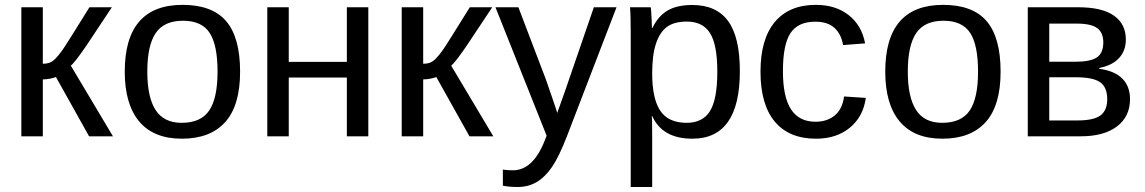

<svg xmlns="http://www.w3.org/2000/svg" viewBox="-20 -558 4689 786"><path d="M67.4 -528.3V0H155.3V-232.9C163.7 -232.9 173.3 -233.9 183.8 -235.8C194.4 -237.8 202.8 -240.1 209 -242.7L344.7 0H442.4L270 -289.1C281.4 -298.5 302.2 -325.4 332.5 -369.6L438 -528.3H346.2C282.7 -425.8 245.6 -367 234.9 -352.1C224.1 -337.1 214.5 -325.4 206.1 -317.1C197.6 -308.8 189.5 -303.4 181.6 -300.8C173.8 -298.2 165 -296.9 155.3 -296.9V-528.3Z M962.9 -264.6C962.9 -358.1 943.8 -427 905.8 -471.4C867.7 -515.9 808.3 -538.1 727.5 -538.1C569.7 -538.1 490.7 -446.9 490.7 -264.6C490.7 -175.8 510.4 -107.8 549.8 -60.8C589.2 -13.8 647.5 9.8 724.6 9.8C802.1 9.8 861.2 -12.9 901.9 -58.1C942.5 -103.4 962.9 -172.2 962.9 -264.6ZM870.6 -264.6C870.6 -192.7 859.3 -139.8 836.7 -106C814 -72.1 776.4 -55.2 723.6 -55.2C675.1 -55.2 639.6 -72.7 616.9 -107.7C594.3 -142.7 583 -195 583 -264.6C583 -336.3 594.5 -388.9 617.4 -422.6C640.4 -456.3 677.6 -473.1 729 -473.1C780.1 -473.1 816.5 -456.6 838.1 -423.6C859.8 -390.5 870.6 -337.6 870.6 -264.6Z M1162.1 -528.3H1074.2V0H1162.1V-240.7H1399.9V0H1487.8V-528.3H1399.9V-304.7H1162.1Z M1624.5 -528.3V0H1712.4V-232.9C1720.9 -232.9 1730.4 -233.9 1741 -235.8C1751.5 -237.8 1759.9 -240.1 1766.1 -242.7L1901.9 0H1999.5L1827.1 -289.1C1838.5 -298.5 1859.4 -325.4 1889.6 -369.6L1995.1 -528.3H1903.3C1839.8 -425.8 1802.7 -367 1792 -352.1C1781.2 -337.1 1771.6 -325.4 1763.2 -317.1C1754.7 -308.8 1746.6 -303.4 1738.8 -300.8C1731 -298.2 1722.2 -296.9 1712.4 -296.9V-528.3Z M2099.1 207.5C2128.1 207.5 2154.1 200.8 2177 187.3C2200 173.7 2220.9 153.2 2239.7 125.7C2258.6 98.2 2279 56.3 2300.8 0L2503.9 -528.3H2411.1L2295.4 -191.9L2261.2 -95.7C2260.3 -99.9 2253.6 -120.1 2241.2 -156.2L2219.2 -220L2213.4 -236.3L2102.1 -528.3H2008.3L2217.8 -2.4L2209.5 18.6C2177.6 99 2134.3 139.2 2079.6 139.2C2064.6 139.2 2050.9 138.2 2038.6 136.2V202.1C2054.9 205.7 2075 207.5 2099.1 207.5Z M3008.8 -266.6C3008.8 -360 2992.7 -428.5 2960.4 -472.2C2928.2 -515.8 2879.6 -537.6 2814.5 -537.6C2772.5 -537.6 2738.6 -530 2712.9 -514.9C2687.2 -499.8 2666.5 -475.9 2650.9 -443.4H2648.9C2648.9 -449.5 2648.5 -460.9 2647.7 -477.5C2646.9 -494.1 2646.2 -506.4 2645.5 -514.4C2644.9 -522.4 2644.4 -527 2644 -528.3H2559.1C2561 -510.7 2562 -474.8 2562 -420.4V207.5H2649.9V1C2649.9 -51.8 2649.3 -79.4 2647.9 -82H2650.4C2678.4 -20.8 2733.1 9.8 2814.5 9.8C2944 9.8 3008.8 -82.4 3008.8 -266.6ZM2916.5 -264.6C2916.5 -189.1 2906.5 -135.3 2886.5 -103.3C2866.5 -71.2 2834.6 -55.2 2791 -55.2C2741.2 -55.2 2705.2 -71.6 2683.1 -104.5C2661 -137.4 2649.9 -188.5 2649.9 -257.8C2649.9 -307.6 2655 -348.1 2665.3 -379.2C2675.5 -410.2 2690.5 -433.1 2710.2 -447.8C2729.9 -462.4 2757.2 -469.7 2792 -469.7C2835.3 -469.7 2866.9 -453.9 2886.7 -422.4C2906.6 -390.8 2916.5 -338.2 2916.5 -264.6Z M3185.1 -266.6C3185.1 -339.8 3195.5 -391.9 3216.3 -422.9C3237.1 -453.8 3270.8 -469.2 3317.4 -469.2C3351.6 -469.2 3377.9 -460.6 3396.5 -443.4C3415 -426.1 3426.6 -402.8 3431.2 -373.5L3521.5 -380.4C3512.4 -429.5 3490 -468.1 3454.3 -496.1C3418.7 -524.1 3373.9 -538.1 3319.8 -538.1C3246.9 -538.1 3190.9 -514.7 3151.9 -468C3112.8 -421.3 3093.3 -353.5 3093.3 -264.6C3093.3 -175.1 3112.7 -107 3151.6 -60.3C3190.5 -13.6 3246.9 9.8 3320.8 9.8C3376.8 9.8 3423 -5.4 3459.5 -35.6C3495.9 -65.9 3517.6 -106.4 3524.4 -157.2L3435.5 -163.1C3430.7 -127.9 3417.7 -101.9 3396.7 -85C3375.7 -68 3349.6 -59.6 3318.4 -59.6C3273.8 -59.6 3240.4 -76.5 3218.3 -110.4C3196.1 -144.2 3185.1 -196.3 3185.1 -266.6Z M4076.2 -264.6C4076.2 -358.1 4057.1 -427 4019 -471.4C3981 -515.9 3921.5 -538.1 3840.8 -538.1C3682.9 -538.1 3604 -446.9 3604 -264.6C3604 -175.8 3623.7 -107.8 3663.1 -60.8C3702.5 -13.8 3760.7 9.8 3837.9 9.8C3915.4 9.8 3974.4 -12.9 4015.1 -58.1C4055.8 -103.4 4076.2 -172.2 4076.2 -264.6ZM3983.9 -264.6C3983.9 -192.7 3972.6 -139.8 3950 -106C3927.3 -72.1 3889.6 -55.2 3836.9 -55.2C3788.4 -55.2 3752.8 -72.7 3730.2 -107.7C3707.6 -142.7 3696.3 -195 3696.3 -264.6C3696.3 -336.3 3707.8 -388.9 3730.7 -422.6C3753.7 -456.3 3790.9 -473.1 3842.3 -473.1C3893.4 -473.1 3929.8 -456.6 3951.4 -423.6C3973.1 -390.5 3983.9 -337.6 3983.9 -264.6Z M4393.6 -528.3H4187.5V0H4404.8C4467.6 0 4516.8 -13.4 4552.5 -40.3C4588.1 -67.1 4606 -104.5 4606 -152.3C4606 -187.2 4595.5 -215.2 4574.5 -236.3C4553.5 -257.5 4522 -270.8 4480 -276.4V-279.8C4515.5 -286.6 4542.5 -300.1 4561 -320.3C4579.6 -340.5 4588.9 -365.7 4588.9 -396C4588.9 -438.6 4572.6 -471.4 4540 -494.1C4507.5 -516.9 4458.7 -528.3 4393.6 -528.3ZM4275.4 -64.9V-241.7H4384.8C4431.3 -241.7 4464.3 -234.9 4483.6 -221.4C4503 -207.9 4512.7 -184.7 4512.7 -151.9C4512.7 -121.6 4503.6 -99.5 4485.4 -85.7C4467.1 -71.9 4435.5 -64.9 4390.6 -64.9ZM4275.4 -461.4H4387.7C4427.1 -461.4 4455.1 -455.2 4471.7 -442.9C4488.3 -430.5 4496.6 -411 4496.6 -384.3C4496.6 -355 4487.7 -334.5 4470 -322.8C4452.2 -311 4422.5 -305.2 4380.9 -305.2H4275.4Z"/></svg>

Font: Arimo
Style: Regular
Weight: 400
Designer: Steve Matteson
Foundry: Monotype Imaging Inc.
Version: Version 1.32